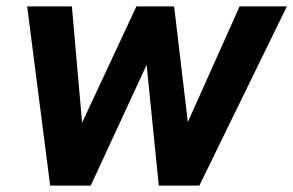

<svg xmlns="http://www.w3.org/2000/svg" viewBox="-20 -581 918 601"><path d="M264 0H137L65 -561H205L237 -197L407 -561H525L568 -199L730 -561H878L604 0H477L439 -378Z"/></svg>

Font: Open Sauce One
Style: Bold Italic
Weight: 700
Italic angle: -10°
Designer: Alfredo Marco Pradil
Foundry: Creative Sauce Fz LLC
Version: Version 1.477